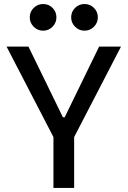

<svg xmlns="http://www.w3.org/2000/svg" viewBox="-20 -922 626 942"><path d="M242.2 0V-249.5L12.2 -693.4H119.6L288.6 -346.7H297.4L466.3 -693.4H573.7L343.8 -249.5V0ZM191.4 -771.5Q164.6 -771.5 145.3 -790.8Q126 -810.1 126 -836.9Q126 -864.3 145.3 -883.3Q164.6 -902.3 191.4 -902.3Q218.8 -902.3 237.8 -883.3Q256.8 -864.3 256.8 -836.9Q256.8 -810.1 237.8 -790.8Q218.8 -771.5 191.4 -771.5ZM394.5 -771.5Q367.7 -771.5 348.4 -790.8Q329.1 -810.1 329.1 -836.9Q329.1 -864.3 348.4 -883.3Q367.7 -902.3 394.5 -902.3Q421.9 -902.3 440.9 -883.3Q460 -864.3 460 -836.9Q460 -810.1 440.9 -790.8Q421.9 -771.5 394.5 -771.5Z"/></svg>

Font: Cascadia Code NF
Style: Regular
Weight: 400
Monospace: yes
Designer: Aaron Bell
Foundry: Saja Typeworks
Version: Version 2404.023; ttfautohint (v1.8.4)